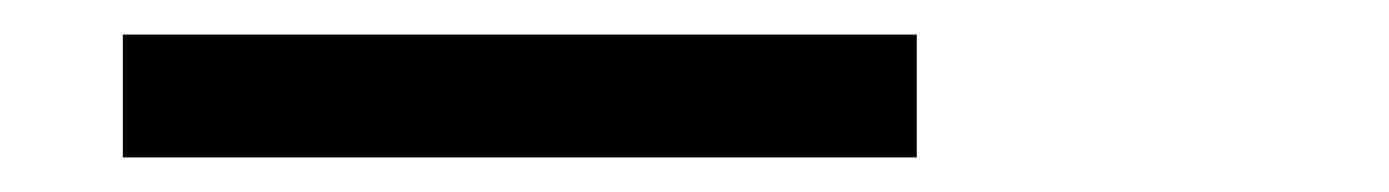

<svg xmlns="http://www.w3.org/2000/svg" viewBox="-20 51 803 111"><path d="M51 71H510V142H51Z"/></svg>

Font: Volkhov
Style: Bold Italic
Weight: 700
Designer: Cyreal (www.cyreal.org)
Foundry: Cyreal (www.cyreal.org)
Version: Version 1.001